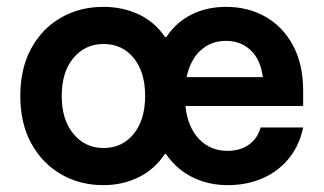

<svg xmlns="http://www.w3.org/2000/svg" viewBox="-20 -530 945 560"><path d="M281.7 10Q212.5 10 157.5 -22.1Q102.5 -54.2 70.8 -112.5Q39.2 -170.8 39.2 -250Q39.2 -330 70.8 -388.3Q102.5 -446.7 157.5 -478.3Q212.5 -510 281.7 -510Q337.5 -510 384.2 -488.3Q430.8 -466.7 461.7 -421.7H465Q494.2 -465.8 539.2 -487.9Q584.2 -510 639.2 -510Q703.3 -510 754.2 -481.2Q805 -452.5 834.6 -397.5Q864.2 -342.5 864.2 -265V-220.8H520.8Q527.5 -159.2 560.4 -124.6Q593.3 -90 643.3 -90Q680.8 -90 706.2 -108.3Q731.7 -126.7 740 -158.3H864.2Q853.3 -105.8 822.5 -67.9Q791.7 -30 745.8 -10Q700 10 644.2 10Q588.3 10 541.7 -12.9Q495 -35.8 464.2 -80.8H460.8Q430.8 -35.8 384.2 -12.9Q337.5 10 281.7 10ZM281.7 -98.3Q336.7 -98.3 370 -139.6Q403.3 -180.8 403.3 -250Q403.3 -320 370 -360.8Q336.7 -401.7 281.7 -401.7Q228.3 -401.7 194.2 -360.8Q160 -320 160 -250Q160 -180.8 194.2 -139.6Q228.3 -98.3 281.7 -98.3ZM524.2 -305H746.7Q740 -356.7 710.8 -383.8Q681.7 -410.8 639.2 -410.8Q595.8 -410.8 565.4 -383.3Q535 -355.8 524.2 -305Z"/></svg>

Font: Funnel Sans Light SemiBold
Style: Regular
Weight: 600
Version: Version 1.000